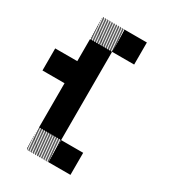

<svg xmlns="http://www.w3.org/2000/svg" viewBox="-233 -961 1133 1256"><g transform="rotate(30 333.5 -333.0)"><path d="M334.2 10.8 322.5 -0.8H328.3L334.2 5ZM334.2 25 308.3 -0.8H314.2L334.2 19.2ZM334.2 39.2 294.2 -0.8H300L334.2 33.3ZM334.2 53.3 280 -0.8H285.8L334.2 47.5ZM334.2 67.5 265.8 -0.8H271.7L334.2 61.7ZM334.2 81.7 251.7 -0.8H257.5L334.2 75.8ZM334.2 95.8 237.5 -0.8H243.3L334.2 90ZM334.2 110 223.3 -0.8H229.2L334.2 104.2ZM334.2 124.2 209.2 -0.8H215L334.2 118.3ZM334.2 138.3 195 -0.8H200.8L334.2 132.5ZM334.2 152.5 180.8 -0.8H186.7L334.2 146.7ZM334.2 166.7 166.7 -0.8H172.5L334.2 160.8ZM320.8 167.5 165.8 12.5V6.7L326.7 167.5ZM306.7 167.5 165.8 26.7V20.8L312.5 167.5ZM292.5 167.5 165.8 40.8V35L298.3 167.5ZM278.3 167.5 165.8 55V49.2L284.2 167.5ZM263.3 167.5 165.8 70V63.3L270 167.5ZM250 167.5 165.8 83.3V77.5L255.8 167.5ZM235.8 167.5 165.8 97.5V91.7L241.7 167.5ZM221.7 167.5 165.8 111.7V105.8L227.5 167.5ZM207.5 167.5 165.8 125.8V120L213.3 167.5ZM193.3 167.5 165.8 140V134.2L199.2 167.5ZM179.2 167.5 165.8 154.2V148.3L185 167.5ZM334.2 -822.5 322.5 -834.2H328.3L334.2 -828.3ZM334.2 -808.3 308.3 -834.2H314.2L334.2 -814.2ZM334.2 -794.2 294.2 -834.2H300L334.2 -800ZM334.2 -780 280 -834.2H285.8L334.2 -785.8ZM334.2 -765.8 265.8 -834.2H271.7L334.2 -771.7ZM334.2 -751.7 251.7 -834.2H257.5L334.2 -757.5ZM334.2 -737.5 237.5 -834.2H243.3L334.2 -743.3ZM334.2 -723.3 223.3 -834.2H229.2L334.2 -729.2ZM334.2 -709.2 209.2 -834.2H215L334.2 -715ZM334.2 -695 195 -834.2H200.8L334.2 -700.8ZM334.2 -680.8 180.8 -834.2H186.7L334.2 -686.7ZM334.2 -666.7 166.7 -834.2H172.5L334.2 -672.5ZM320.8 -665.8 165.8 -820.8V-826.7L326.7 -665.8ZM306.7 -665.8 165.8 -806.7V-812.5L312.5 -665.8ZM292.5 -665.8 165.8 -792.5V-798.3L298.3 -665.8ZM278.3 -665.8 165.8 -778.3V-784.2L284.2 -665.8ZM263.3 -665.8 165.8 -763.3V-770L270 -665.8ZM250 -665.8 165.8 -750V-755.8L255.8 -665.8ZM235.8 -665.8 165.8 -735.8V-741.7L241.7 -665.8ZM221.7 -665.8 165.8 -721.7V-727.5L227.5 -665.8ZM207.5 -665.8 165.8 -707.5V-713.3L213.3 -665.8ZM193.3 -665.8 165.8 -693.3V-699.2L199.2 -665.8ZM179.2 -665.8 165.8 -679.2V-685L185 -665.8ZM333.3 0H500V166.7H333.3ZM166.7 -166.7H333.3V0H166.7ZM166.7 -333.3H333.3V0H166.7ZM166.7 -500H333.3V-166.7H166.7ZM0 -500H333.3V-333.3H0ZM166.7 -666.7H333.3V-333.3H166.7ZM333.3 -833.3H500V-666.7H333.3Z"/></g></svg>

Font: 0xA000-Pixelated
Style: Pixelated
Weight: 400
Version: Version 0.1